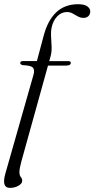

<svg xmlns="http://www.w3.org/2000/svg" viewBox="-32 -734 459 934"><path d="M66.5 -427.5Q66.5 -437 80 -437H147.5L180 -558.5Q199.5 -634 241.2 -673.8Q283 -713.5 348 -713.5Q378.5 -713.5 392.8 -703Q407 -692.5 407 -678.5Q407 -664.5 398.2 -655.8Q389.5 -647 374 -647Q359.5 -647 347 -654Q334.5 -661 321.8 -668.2Q309 -675.5 294 -675.5Q266.5 -675.5 246.2 -654.2Q226 -633 219.5 -601.5Q215 -581 216.5 -556.5Q218 -532 219 -507Q220 -482 214 -460L207.5 -436.5H301Q312.5 -436.5 312.5 -428.5Q312.5 -415 289.5 -415H201.5L71.5 53Q62.5 86 62.5 103.5Q62.5 119 69.2 127Q76 135 76 145.5Q76 159 57.8 169.5Q39.5 180 16 180Q-25 180 -6.5 112.5L131 -370.5Q137.5 -393.5 128.5 -404.5Q119.5 -415.5 79.5 -417Q66.5 -419.5 66.5 -427.5Z"/></svg>

Font: Fraunces 72pt S000 Light
Style: Italic
Weight: 300
Italic angle: -16°
Version: Version 1.000; ttfautohint (v1.8.3)